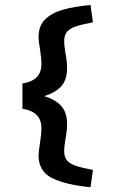

<svg xmlns="http://www.w3.org/2000/svg" viewBox="-20 -708 478 790"><path d="M138.7 -68.2Q138.7 -84 144.5 -119.1Q150.4 -156.2 150.4 -180.2Q150.4 -214.7 131.3 -234.4Q112.3 -254 72.3 -260.7V-364.3Q112.3 -371 131.3 -390.6Q150.4 -410.3 150.4 -444.8Q150.4 -468.8 144.5 -506.3Q142.6 -518.6 140.6 -531.8Q138.7 -545.1 138.7 -556.5Q138.7 -601.1 165.2 -627.7Q191.8 -654.3 237.4 -667.6Q283 -680.9 352.5 -687.5L362.3 -616.2Q316.4 -607.6 291.5 -599.1Q266.6 -590.5 255.4 -576.7Q244.1 -562.9 244.1 -539.1Q244.1 -527.3 245.6 -515.6Q247.1 -503.9 249 -491.2Q255.9 -457 255.9 -426.8Q255.9 -379.9 232.4 -353.5Q209 -327.1 162.1 -312.5Q209 -297.9 232.4 -271.5Q255.9 -245.1 255.9 -198.2Q255.9 -168 249 -133.8Q247.1 -121.1 245.6 -109.4Q244.1 -97.7 244.1 -85.9Q244.1 -62.1 255.4 -48.3Q266.6 -34.5 291.5 -25.9Q316.4 -17.4 362.3 -8.8L352.5 62.5Q247.4 51.9 193 24Q138.7 -3.9 138.7 -68.2Z"/></svg>

Font: Sudo Var
Style: Regular
Weight: 400
Monospace: yes
Designer: Jens Kutilek
Foundry: Jens Kutilek
Version: Version 0.065;FEAKit 1.0